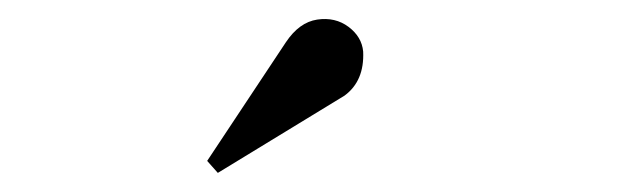

<svg xmlns="http://www.w3.org/2000/svg" viewBox="-20 -619 671 200"><path d="M195.8 -451.4 277.8 -575Q291.7 -595.8 310.4 -598.6Q329.2 -601.4 343.1 -591Q356.9 -580.6 358.3 -565.3Q359.7 -534.7 338.9 -519.4L206.9 -438.9Z"/></svg>

Font: Sree Krushnadevaraya
Style: Regular
Weight: 400
Designer: Purushoth Kumar Guthula
Foundry: Andhrapradesh Society for Knowledge Networks
Version: Version 1.0.5; ttfautohint (v1.2.42-39fb)